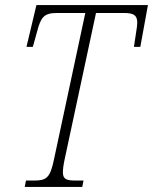

<svg xmlns="http://www.w3.org/2000/svg" viewBox="-20 -734 601 754"><path d="M77 0H303L308 -25H276C242 -25 227 -30 227 -57C227 -69 229 -86 234 -109L357 -683H466C506 -683 519 -674 519 -644C519 -636 517 -622 515 -610L506 -550H531L561 -714H123L84 -550H109L126 -611C140 -665 152 -683 203 -683H315L192 -108C177 -35 162 -25 114 -25H82Z"/></svg>

Font: Noto Serif Condensed ExtraLight
Style: Italic
Weight: 200
Width: 3
Italic angle: -12°
Designer: Monotype Design Team
Foundry: Monotype Imaging Inc.
Version: Version 2.013